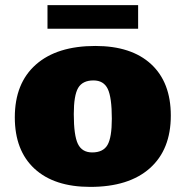

<svg xmlns="http://www.w3.org/2000/svg" viewBox="-20 -717 727 752"><path d="M333.5 15Q192.5 15 115.2 -56.2Q38 -127.5 38 -257.5Q38 -391 120.5 -464Q203 -537 353.5 -537Q494.5 -537 571.8 -465.8Q649 -394.5 649 -264.5Q649 -131 566.8 -58Q484.5 15 333.5 15ZM341 -120Q384 -120 401 -149.2Q418 -178.5 418 -252Q418 -335.5 402 -368.8Q386 -402 346 -402Q303.5 -402 286.2 -372.8Q269 -343.5 269 -270Q269 -186.5 285.2 -153.2Q301.5 -120 341 -120ZM166 -604.5V-697H521V-604.5Z"/></svg>

Font: Newsreader Caption ExtraBold
Style: Regular
Weight: 800
Designer: Hugues Gentile
Foundry: Production Type
Version: Version 1.001